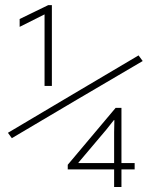

<svg xmlns="http://www.w3.org/2000/svg" viewBox="-20 -748 602 768"><path d="M27.3 -195.3 11.7 -216.8 273.4 -372.1 534.2 -526.4 550.8 -503.9 288.1 -349.6ZM158.2 -404.3V-701.2L164.1 -693.4L58.6 -640.6V-671.9L172.9 -727.5H187.5V-404.3ZM436.5 0V-218.8L437.5 -267.6H435.5L405.3 -229.5L293.9 -97.7V-95.7H518.6V-70.3H251V-88.9L442.4 -316.4H465.8V0Z"/></svg>

Font: Reddit Mono ExtraLight
Style: Regular
Weight: 250
Monospace: yes
Designer: Stephen Hutchings
Foundry: Reddit
Version: Version 1.014